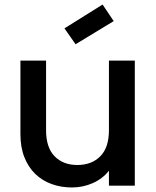

<svg xmlns="http://www.w3.org/2000/svg" viewBox="-20 -818 689 846"><path d="M574 0H460V-66Q433 -31 389.5 -11.5Q346 8 297 8Q249 8 207.5 -7Q166 -22 135.5 -51.5Q105 -81 87.5 -125Q70 -169 70 -227V-551H183V-244Q183 -168 220.5 -129.5Q258 -91 321 -91Q384 -91 422 -129.5Q460 -168 460 -244V-551H574ZM481 -725 313 -623 264 -693 432 -798Z"/></svg>

Font: SVN-Poppins Medium
Style: Regular
Weight: 500
Designer: Ninad Kale (Devanagari), Jonny Pinhorn (Latin)
Foundry: Indian Type Foundry
Version: Version 3.002 2017; ttfautohint (v1.8.3)